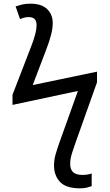

<svg xmlns="http://www.w3.org/2000/svg" viewBox="-20 -785 596 1045"><path d="M415 240Q340 240 307 205.5Q274 171 274 115Q274 86 282 57.5Q290 29 303 -8L404 -290L48 -214V-269L148 -528Q162 -563 170.5 -594.5Q179 -626 179 -649Q179 -692 136 -692Q114 -692 89 -681L65 -750Q79 -755 98.5 -760Q118 -765 146 -765Q206 -765 236.5 -735.5Q267 -706 267 -660Q267 -630 257.5 -593.5Q248 -557 229 -508L158 -322L508 -395V-337L392 -11Q380 23 373.5 43.5Q367 64 364.5 78Q362 92 362 108Q362 137 378 152Q394 167 429 167Q446 167 459 164.5Q472 162 479 159V228Q466 233 450.5 236.5Q435 240 415 240Z"/></svg>

Font: Noto Sans Living
Style: Regular
Weight: 400
Designer: Monotype Design Team
Foundry: Monotype Imaging Inc.
Version: Version 2.013; ttfautohint (v1.8.4.7-5d5b)